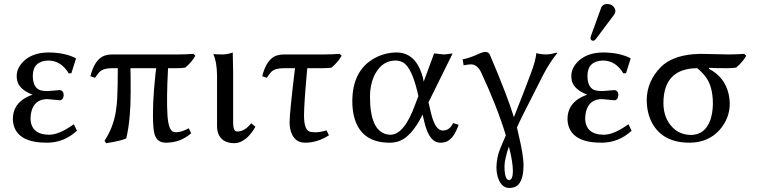

<svg xmlns="http://www.w3.org/2000/svg" viewBox="-20 -700 3771 955"><path d="M220.2 -398.9Q144.5 -396.5 143.1 -324.2Q143.1 -259.8 185.1 -250Q197.8 -247.1 216.8 -247.1Q217.3 -247.1 230.5 -248Q273.9 -252 277.8 -252Q296.4 -249 296.9 -227.1Q294.9 -202.1 276.9 -201.2Q272.9 -201.2 248 -204.1Q221.2 -207 215.8 -207Q150.9 -207 135.7 -143.6Q132.3 -127.9 131.8 -110.8Q133.8 -30.8 224.1 -29.8Q271 -29.8 336.4 -74.7Q341.3 -78.1 347.2 -82L362.8 -49.8Q298.3 9.8 212.9 9.8Q69.8 9.8 47.4 -79.6Q43.9 -93.8 43.9 -107.9Q43.9 -181.2 113.8 -217.3Q127.4 -224.1 142.1 -229Q77.1 -254.4 65.9 -296.9Q63 -309.1 63 -321.8Q63 -366.2 104.5 -401.9Q148.9 -438.5 221.2 -439Q301.8 -438.5 356 -411.1L357.9 -408.2L335 -335.9L321.8 -335Q284.2 -398.4 220.2 -398.9Z M537.1 -360.8Q494.1 -360.8 475.1 -342.3Q466.3 -333 452.6 -313L429.7 -320.8Q451.2 -406.7 501.5 -423.8Q518.1 -429.2 537.1 -429.2H864.7Q903.3 -429.2 941.9 -432.1L951.7 -422.9Q936.5 -394 901.9 -363.8Q885.7 -360.8 855 -360.8H815.9Q807.6 -206.1 813 -126Q817.9 -52.2 843.3 -43.9Q849.1 -42.5 856 -42Q882.8 -42.5 918.9 -62L930.7 -37.1Q877.4 9.8 804.7 9.8Q760.7 9.8 748.5 -33.2Q744.1 -49.8 742.7 -71.8Q735.8 -169.9 753.4 -333Q754.9 -348.1 756.8 -360.8H628.9Q629.9 -332.5 629.9 -242.2Q629.9 -107.4 609.4 -18.1Q608.4 -13.7 607.9 -11.2Q576.7 2 507.8 12.2L500 0Q543.5 -65.9 556.2 -145.5Q561 -176.3 563 -210Q565.9 -266.6 565.9 -360.8Z M1059.6 -321.8Q1059.1 -392.1 1041.5 -429.2L1043.5 -431.2Q1055.7 -429.2 1087.4 -429.2Q1112.8 -429.7 1137.7 -439Q1137.7 -438 1139.6 -342.8V-90.8Q1139.6 -51.3 1154.3 -46.9Q1158.7 -45.9 1162.6 -45.9Q1197.8 -46.9 1229.5 -86.9L1250.5 -69.8Q1213.9 -5.4 1167.5 8.8Q1157.2 11.7 1147.5 12.2Q1078.6 12.2 1063 -43.5Q1059.6 -56.6 1059.6 -70.8Z M1508.3 -360.8Q1492.2 -184.6 1492.2 -126Q1492.2 -51.8 1522.9 -44.4Q1524.9 -43.9 1525.4 -43.9Q1539.6 -42 1550.8 -42Q1576.2 -42.5 1604 -51.8L1616.2 -26.9Q1558.1 9.8 1497.6 9.8Q1443.4 9.8 1426.3 -47.9Q1420.4 -68.4 1420.4 -91.8Q1420.4 -137.7 1447.3 -360.8H1391.1Q1347.7 -360.8 1329.6 -342.8Q1320.8 -333.5 1307.1 -313L1284.2 -320.8Q1305.7 -406.7 1356 -423.8Q1372.6 -429.2 1391.1 -429.2H1591.8Q1630.9 -429.2 1669.4 -432.1L1679.2 -422.9Q1663.6 -393.6 1629.4 -363.8Q1613.3 -360.8 1582.5 -360.8Z M2111.3 -190.9 2125 -132.8Q2145.5 -51.8 2181.2 -50.8Q2209.5 -50.8 2225.1 -73.2Q2229.5 -80.1 2234.4 -87.9L2261.2 -79.1Q2235.4 -4.9 2194.3 6.8Q2182.6 9.8 2170.4 9.8Q2115.7 9.8 2091.8 -88.9Q2091.3 -90.3 2091.3 -90.8L2082 -129.9Q2027.3 -21 1966.8 1.5Q1943.8 9.8 1918.5 9.8Q1774.4 9.8 1741.2 -119.6Q1732.4 -154.8 1732.4 -195.8Q1732.4 -350.1 1843.8 -411.1Q1894.5 -438.5 1952.1 -439Q2040.5 -439 2076.7 -336.4Q2085 -313 2087.4 -293.9L2139.2 -434.1Q2146.5 -434.1 2163.1 -431.6Q2179.7 -429.2 2187 -429.2Q2194.8 -429.2 2210.9 -431.6Q2225.6 -434.1 2231.4 -434.1ZM2061 -222.2 2056.2 -243.2Q2028.3 -359.9 1988.3 -387.2Q1969.7 -398.9 1947.3 -398.9Q1883.3 -398.9 1847.2 -334.5Q1820.8 -286.6 1820.3 -219.2Q1820.3 -52.2 1902.3 -32.2Q1913.1 -29.8 1923.3 -29.8Q1991.7 -31.7 2045.4 -181.2Z M2511.2 28.8Q2489.3 93.3 2489.3 127.9Q2489.7 194.8 2512.2 195.8Q2530.8 193.8 2531.2 151.9Q2530.8 104 2511.2 28.8ZM2449.2 134.8Q2449.7 83 2469.2 36.1L2496.1 -26.9Q2450.7 -174.8 2371.1 -344.2Q2352.1 -379.4 2323.2 -379.9Q2306.6 -379.4 2286.1 -375L2281.2 -404.8Q2319.8 -412.1 2367.7 -435.1Q2383.8 -441.9 2396 -441.9Q2409.7 -440.9 2416 -429.2Q2504.9 -220.2 2536.1 -117.2Q2585.9 -241.7 2620.1 -334Q2643.6 -395.5 2647.9 -436Q2666.5 -429.7 2697.3 -429.2Q2718.8 -429.7 2747.1 -438L2752 -436Q2716.3 -392.6 2684.1 -332L2580.1 -127Q2564.5 -95.7 2551.3 -65.9Q2552.2 -61 2554.7 -50.8Q2557.1 -40.5 2558.1 -36.1Q2584 72.3 2584 120.1Q2584 218.3 2535.2 231.9Q2524.4 234.9 2513.2 234.9Q2471.7 234.9 2455.1 177.7Q2449.2 156.2 2449.2 134.8Z M2999 -680.2Q3025.9 -680.2 3037.6 -658.2Q3040.5 -651.4 3041 -645Q3040.5 -634.8 3034.7 -627L2942.9 -504.9Q2936.5 -497.6 2930.7 -497.1Q2918 -498.5 2917 -509.8Q2917.5 -514.2 2918.9 -520L2970.7 -663.1Q2978.5 -679.7 2999 -680.2ZM2979 -398.9Q2903.3 -396.5 2901.9 -324.2Q2901.9 -259.8 2943.8 -250Q2956.5 -247.1 2975.6 -247.1Q2976.1 -247.1 2989.3 -248Q3032.7 -252 3036.6 -252Q3055.2 -249 3055.7 -227.1Q3053.7 -202.1 3035.6 -201.2Q3031.7 -201.2 3006.8 -204.1Q2980 -207 2974.6 -207Q2909.7 -207 2894.5 -143.6Q2891.1 -127.9 2890.6 -110.8Q2892.6 -30.8 2982.9 -29.8Q3029.8 -29.8 3095.2 -74.7Q3100.1 -78.1 3106 -82L3121.6 -49.8Q3057.1 9.8 2971.7 9.8Q2828.6 9.8 2806.2 -79.6Q2802.7 -93.8 2802.7 -107.9Q2802.7 -181.2 2872.6 -217.3Q2886.2 -224.1 2900.9 -229Q2835.9 -254.4 2824.7 -296.9Q2821.8 -309.1 2821.8 -321.8Q2821.8 -366.2 2863.3 -401.9Q2907.7 -438.5 2980 -439Q3060.5 -438.5 3114.7 -411.1L3116.7 -408.2L3093.8 -335.9L3080.6 -335Q3043 -398.4 2979 -398.9Z M3641.6 -363.8Q3625.5 -360.8 3594.7 -360.8Q3525.9 -360.8 3507.8 -362.8L3505.9 -357.9Q3585.4 -316.9 3604.5 -231Q3609.4 -208.5 3609.9 -186Q3609.9 -111.8 3559.6 -54.2Q3502.9 9.3 3409.7 9.8Q3277.3 9.8 3223.6 -87.9Q3196.8 -138.2 3196.8 -204.1Q3198.2 -296.4 3266.6 -366.2Q3320.8 -420.4 3426.3 -430.2Q3444.8 -431.6 3462.9 -432.1Q3486.3 -432.1 3533.7 -430.7Q3581.1 -429.2 3604.5 -429.2Q3643.6 -429.2 3681.6 -432.1L3691.9 -422.9Q3676.3 -393.6 3641.6 -363.8ZM3416.5 -28.8Q3486.8 -28.8 3513.7 -104.5Q3525.4 -139.6 3525.9 -185.1Q3525.4 -272 3489.7 -317.9Q3472.2 -341.3 3447.8 -360.8Q3280.8 -359.4 3279.8 -188Q3279.8 -111.3 3326.7 -64.9Q3362.8 -29.3 3416.5 -28.8Z"/></svg>

Font: Linux Biolinum Capitals O
Style: Small Caps
Weight: 400
Designer: Philipp H. Poll
Foundry: Philipp H. Poll
Version: Version 1.0.4